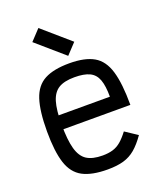

<svg xmlns="http://www.w3.org/2000/svg" viewBox="-161 -983 922 1098"><g transform="rotate(-20 300.0 -434.0)"><path d="M303 14Q207 14 151.5 -15.5Q96 -45 73 -116Q50 -187 50 -309Q50 -432 73 -502.5Q96 -573 151.5 -602.5Q207 -632 303 -632Q397 -632 451 -601Q505 -570 527.5 -494.5Q550 -419 550 -289H79V-373H456Q456 -439 442 -477Q428 -515 394.5 -531Q361 -547 303 -547Q241 -547 206.5 -526Q172 -505 157 -455.5Q142 -406 142 -318Q142 -224 157 -170Q172 -116 206.5 -93.5Q241 -71 303 -71Q338 -71 365 -79Q392 -87 415 -106.5Q438 -126 463 -159L537 -110Q504 -63 472 -36Q440 -9 400 2.5Q360 14 303 14ZM312 -674 146 -818 206 -882 372 -738Z"/></g></svg>

Font: Victor Mono SemiBold
Style: Regular
Weight: 600
Monospace: yes
Designer: Rune Bjørnerås
Version: Version 1.561;gftools[0.9.30]